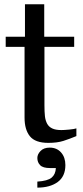

<svg xmlns="http://www.w3.org/2000/svg" viewBox="-20 -649 385 886"><path d="M332.5 -21Q300.8 -7.8 272.5 1.2Q244.1 10.3 203.1 10.3Q142.6 10.3 117.9 -20.3Q93.3 -50.8 93.3 -106.4V-432.6H6.3V-479.5H95.2V-629.4H184.1V-479.5H322.3V-432.6H185.1V-163.6Q185.1 -133.3 187.3 -113Q189.5 -92.8 197.8 -77.6Q205.6 -63.5 221.2 -56.2Q236.8 -48.8 263.2 -48.8Q275.4 -48.8 299.1 -51Q322.8 -53.2 332.5 -56.6ZM281.7 112.8Q281.7 165 246.3 190.9Q210.9 216.8 152.3 216.8V189Q199.7 186 218 170.9Q236.3 155.8 237.8 126.5H210.9Q178.2 126.5 165.3 113.3Q152.3 100.1 152.3 80.1Q152.3 63 167.2 47.6Q182.1 32.2 209.5 32.2Q242.2 32.2 262 54.7Q281.7 77.1 281.7 112.8Z"/></svg>

Font: UniBurma_GGSerif
Style: Book
Weight: 400
Designer: Victor San Kho Lin (for Burmese only and related typography optimization with it)
Foundry: http://www.unimm.org
Version: 2.0